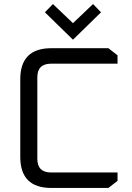

<svg xmlns="http://www.w3.org/2000/svg" viewBox="-20 -928 650 948"><path d="M80.1 -153.2V-536.8Q80.1 -690 233.3 -690H515.1L560.3 -655V-613.6H232.3Q164.3 -613.6 164.3 -546.2V-143.8Q164.3 -76.4 232.3 -76.4H560.3V-35L515.1 0H233.3Q80.1 0 80.1 -153.2ZM201.8 -867.2 241.2 -908.1 340.3 -813.6 439.4 -908.1 478.8 -867.2 340.3 -732Z"/></svg>

Font: Oxanium ExtraLight
Style: Regular
Weight: 200
Designer: Severin Meyer
Version: Version 2.000